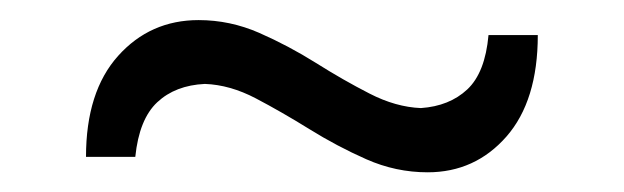

<svg xmlns="http://www.w3.org/2000/svg" viewBox="-20 -408 630 194"><path d="M412.1 -233.9Q379.9 -233.9 350.1 -247.1Q320.3 -260.3 292.5 -277.6Q264.6 -294.9 238.5 -308.6Q212.4 -322.3 187 -323.2Q157.2 -321.8 138.9 -304.7Q120.6 -287.6 116.7 -249.5H66.9Q66.9 -315.4 99.4 -351.6Q131.8 -387.7 180.7 -387.7Q212.4 -387.7 241.9 -374.8Q271.5 -361.8 299.1 -344.5Q326.7 -327.1 353.3 -313.5Q379.9 -299.8 405.3 -298.8Q434.1 -300.8 452.1 -317.6Q470.2 -334.5 473.6 -372.6H523.4Q523.4 -306.2 491.7 -270Q460 -233.9 412.1 -233.9Z"/></svg>

Font: Pinar-FD Regular
Style: FD-Regular
Weight: 400
Designer: Amin Abedi
Version: Version 3.000